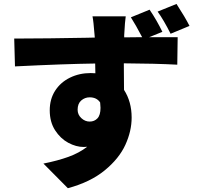

<svg xmlns="http://www.w3.org/2000/svg" viewBox="-20 -863 1017 982"><path d="M615.2 -682.6V-671.9Q674.8 -671.9 707 -672.9Q673.8 -736.3 649.4 -774.4L745.1 -813.5Q782.2 -758.8 810.5 -700.2L743.2 -672.9H850.6H888.7L886.7 -532.2Q775.4 -538.1 613.3 -539.1L614.3 -403.3Q653.3 -342.8 653.3 -261.7Q653.3 -192.4 621.1 -122.1Q588.9 -51.8 515.6 8.3Q442.4 68.4 327.1 99.6L202.1 -26.4Q275.4 -41 330.6 -61Q385.7 -81.1 425.8 -112.3Q419.9 -111.3 408.2 -111.3Q369.1 -111.3 329.1 -132.8Q289.1 -154.3 261.7 -196.8Q234.4 -239.3 234.4 -298.8Q234.4 -356.4 262.2 -399.4Q290 -442.4 337.9 -465.8Q385.7 -489.3 443.4 -489.3Q460 -489.3 467.8 -488.3L466.8 -538.1Q312.5 -536.1 56.6 -523.4L52.7 -666H90.8Q211.9 -666 422.9 -669.9Q437.5 -670.9 464.8 -670.9L463.9 -681.6Q458 -756.8 453.1 -779.3H623Q619.1 -755.9 615.2 -682.6ZM438.5 -241.2Q462.9 -241.2 478.5 -257.8Q494.1 -274.4 494.1 -311.5Q494.1 -319.3 492.2 -338.9Q474.6 -365.2 438.5 -365.2Q414.1 -365.2 395.5 -349.1Q377 -333 377 -301.8Q377 -276.4 396 -258.8Q415 -241.2 438.5 -241.2ZM882.8 -842.8Q927.7 -773.4 949.2 -730.5L852.5 -690.4Q817.4 -760.7 786.1 -803.7Z"/></svg>

Font: Min Sans Black
Style: Regular
Weight: 900
Designer: Jinseong-Kim, NotoSansCJK, Nunito
Foundry: Jinseong-Kim
Version: Version 1.000